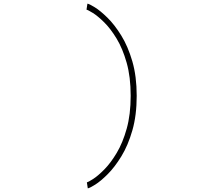

<svg xmlns="http://www.w3.org/2000/svg" viewBox="-20 -819 1140 1052"><path d="M461 213 456 180Q464 178.5 490.5 161.5Q517 144.5 551.8 109.2Q586.5 74 619.5 18.8Q652.5 -36.5 674.2 -114Q696 -191.5 696 -294Q696 -397.5 674 -475.2Q652 -553 618.8 -607.8Q585.5 -662.5 550.5 -697Q515.5 -731.5 488.8 -748Q462 -764.5 454 -766L459 -799Q469.5 -797.5 499.8 -778.8Q530 -760 568.8 -722Q607.5 -684 644.2 -624.8Q681 -565.5 705 -483.2Q729 -401 729 -294Q729 -187 705.2 -104.5Q681.5 -22 645 37.5Q608.5 97 570.2 135.2Q532 173.5 501.8 192.5Q471.5 211.5 461 213Z"/></svg>

Font: Trispace Expanded Thin
Style: Regular
Weight: 100
Width: 7
Designer: Tyler Finck
Foundry: Etcetera Type Company
Version: Version 1.210; ttfautohint (v1.8.3)